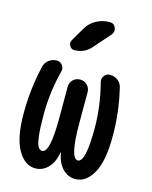

<svg xmlns="http://www.w3.org/2000/svg" viewBox="-116 -841 732 926"><g transform="rotate(15 250.0 -378.0)"><path d="M150.4 9.8Q97.7 9.8 63 -50.8Q28.3 -111.3 28.3 -231.4Q28.3 -357.4 56.6 -474.6Q61.5 -494.1 78.6 -506.8Q95.7 -519.5 117.2 -519.5Q134.8 -519.5 145.5 -505.4Q156.2 -491.2 151.4 -473.6Q123 -364.3 123 -250Q123 -182.6 127.9 -144Q132.8 -105.5 141.1 -92.8Q149.4 -80.1 161.1 -80.1Q200.2 -80.1 200.2 -255.9V-410.2Q200.2 -431.6 214.4 -445.8Q228.5 -460 250 -460Q271.5 -460 285.6 -445.3Q299.8 -430.7 299.8 -410.2V-255.9Q299.8 -80.1 338.9 -80.1Q377.9 -80.1 377.9 -250Q377.9 -361.3 348.6 -473.6Q343.8 -490.2 354.5 -504.9Q365.2 -519.5 382.8 -519.5Q404.3 -519.5 421.4 -507.3Q438.5 -495.1 443.4 -474.6Q472.7 -356.4 471.7 -231.4Q471.7 -111.3 437.5 -50.8Q403.3 9.8 349.6 9.8Q313.5 9.8 286.6 -17.6Q259.8 -44.9 251 -94.7Q251 -96.7 250 -96.7Q249 -96.7 249 -94.7Q240.2 -44.9 213.4 -17.6Q186.5 9.8 150.4 9.8ZM201.2 -701.2Q218.8 -731.4 249.5 -748Q280.3 -764.6 315.4 -764.6Q337.9 -764.6 345.7 -745.1Q353.5 -725.6 339.8 -709L267.6 -627Q235.4 -589.8 184.6 -589.8Q168.9 -589.8 161.1 -604.5Q153.3 -619.1 161.1 -632.8Z"/></g></svg>

Font: Rounded-X Mgen+ 2m medium
Style: Regular
Weight: 500
Designer: [Source Han Sans]
Ryoko NISHIZUKA  (kana & ideographs); Paul D. Hunt (Latin, Greek & Cyrillic); Wenlong ZHANG  (bopomofo
Version: Version 1.059.20150602